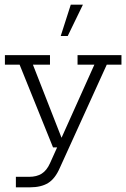

<svg xmlns="http://www.w3.org/2000/svg" viewBox="-20 -631 541 822"><path d="M108 171H48V126H105Q137 126 158.5 112.5Q180 99 194 68L230 -12L243 0H207L64 -354H1V-395H194V-354H121L249 -27L238 -29L384 -354H312V-395H500V-354H437L236 88Q216 134 186 152.5Q156 171 108 171ZM240 -477 283 -611H335L270 -477Z"/></svg>

Font: Rokkitt Light
Style: Regular
Weight: 300
Version: Version 3.103